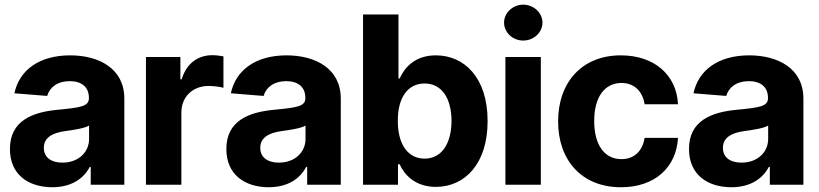

<svg xmlns="http://www.w3.org/2000/svg" viewBox="-20 -789 3496 820"><path d="M203.5 10.7C284.1 10.3 336.3 -24.9 363.3 -76H367.5V0H511V-367.9C511 -497.9 400.6 -552.6 279.5 -552.6C148.4 -552.6 62.5 -490.1 41.5 -390.6L181.5 -379.3C191.8 -415.5 224.1 -442.1 278.8 -442.5C329.9 -442.1 359.7 -416.2 359.7 -371.4V-369.3C359.7 -334.2 322.1 -329.5 227.6 -320.3C119.3 -310.4 22.4 -274.1 22.4 -152.7C22.4 -44.4 99.4 10.3 203.5 10.7ZM167.3 -157.7C166.9 -199.9 202.1 -220.9 255.3 -228.7C288.4 -233 342.3 -240.8 360.4 -252.8V-195.3C360.4 -137.8 313.2 -94.1 246.8 -94.5C200.3 -94.1 166.9 -115.8 167.3 -157.7Z M603.3 0H754.6V-308.9C754.6 -375.7 803.6 -421.9 870.4 -421.9C891.3 -421.9 920.1 -418.3 934.3 -414.1V-548.3C920.8 -551.1 902 -553.3 886.7 -553.3C825.6 -553.3 775.6 -517.8 756 -450.3H750.4V-545.5H603.3Z M1127.8 10.7C1208.5 10.3 1260.7 -24.9 1287.6 -76H1291.9V0H1435.4V-367.9C1435.4 -497.9 1324.9 -552.6 1203.8 -552.6C1072.8 -552.6 986.9 -490.1 965.9 -390.6L1105.8 -379.3C1116.1 -415.5 1148.4 -442.1 1203.1 -442.5C1254.3 -442.1 1284.1 -416.2 1284.1 -371.4V-369.3C1284.1 -334.2 1246.4 -329.5 1152 -320.3C1043.7 -310.4 946.7 -274.1 946.7 -152.7C946.7 -44.4 1023.8 10.3 1127.8 10.7ZM1091.6 -157.7C1091.3 -199.9 1126.4 -220.9 1179.7 -228.7C1212.7 -233 1266.7 -240.8 1284.8 -252.8V-195.3C1284.8 -137.8 1237.6 -94.1 1171.2 -94.5C1124.6 -94.1 1091.3 -115.8 1091.6 -157.7Z M1530.5 0H1679.7V-87.4H1686.8C1707.4 -41.9 1753.2 8.9 1841.6 9.2C1965.6 8.9 2062.5 -89.5 2062.5 -272C2062.5 -459.5 1961.3 -552.6 1841.6 -552.6C1750.4 -552.6 1706.7 -498.2 1686.8 -453.8H1681.8V-727.3H1530.5ZM1679 -272.7C1678.6 -370 1719.8 -432.2 1793.3 -432.5C1868.3 -432.2 1908 -367.2 1908.4 -272.7C1908 -177.6 1867.5 -111.5 1793.3 -111.5C1720.5 -111.5 1678.6 -175.4 1679 -272.7Z M2138.5 0H2289.8V-545.5H2138.5ZM2132.8 -692.5C2132.8 -650.2 2169.7 -615.8 2214.5 -615.8C2259.6 -615.8 2296.5 -650.2 2296.9 -692.5C2296.5 -734.4 2259.6 -768.8 2214.5 -769.2C2169.7 -768.8 2132.8 -734.4 2132.8 -692.5Z M2632.1 10.7C2777.3 10.7 2868.6 -74.6 2875.7 -200.3H2733C2724.1 -141.7 2685.7 -109 2634.2 -109.4C2563.2 -109 2517.4 -168.3 2517.8 -272.7C2517.4 -375.7 2563.6 -434.7 2634.2 -434.7C2689.3 -434.7 2724.8 -398.1 2733 -343.8H2875.7C2869.3 -469.8 2773.8 -552.6 2631.4 -552.6C2465.9 -552.6 2363.6 -437.9 2363.6 -270.6C2363.6 -104.8 2464.1 10.7 2632.1 10.7Z M3103.7 10.7C3184.3 10.3 3236.5 -24.9 3263.5 -76H3267.8V0H3411.2V-367.9C3411.2 -497.9 3300.8 -552.6 3179.7 -552.6C3048.7 -552.6 2962.7 -490.1 2941.8 -390.6L3081.7 -379.3C3092 -415.5 3124.3 -442.1 3179 -442.5C3230.1 -442.1 3259.9 -416.2 3259.9 -371.4V-369.3C3259.9 -334.2 3222.3 -329.5 3127.8 -320.3C3019.5 -310.4 2922.6 -274.1 2922.6 -152.7C2922.6 -44.4 2999.6 10.3 3103.7 10.7ZM3067.5 -157.7C3067.1 -199.9 3102.3 -220.9 3155.5 -228.7C3188.6 -233 3242.5 -240.8 3260.7 -252.8V-195.3C3260.7 -137.8 3213.4 -94.1 3147 -94.5C3100.5 -94.1 3067.1 -115.8 3067.5 -157.7Z"/></svg>

Font: RED Number
Style: Bold
Weight: 700
Designer: RED UED
Foundry: rsms
Version: Version 1.003;FEAKit 1.0